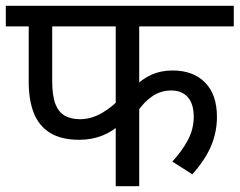

<svg xmlns="http://www.w3.org/2000/svg" viewBox="-20 -642 826 662"><path d="M460 -551V-313L442 -341Q470 -370 502.5 -384.5Q535 -399 575 -399Q646 -399 687 -357.5Q728 -316 728 -239Q728 -186 707.5 -138Q687 -90 643 -41L574 -85Q607 -120 627.5 -158.5Q648 -197 648 -239Q648 -284 627.5 -307Q607 -330 571 -330Q534 -330 505 -310Q476 -290 454 -257L460 -293V0H379V-238L395 -215Q371 -190 334 -175Q297 -160 253 -160Q191 -160 152.5 -184Q114 -208 96.5 -252.5Q79 -297 79 -360V-551H0V-622H786V-551ZM160 -551V-362Q160 -312 171 -283.5Q182 -255 203.5 -243Q225 -231 256 -231Q295 -231 332.5 -253Q370 -275 397 -306L379 -252V-551Z"/></svg>

Font: lhindi05
Style: Book
Weight: 400
Designer: Jelle Bosma - Monotype Design Team
Foundry: Monotype Imaging Inc.
Version: Version 2.003